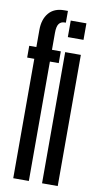

<svg xmlns="http://www.w3.org/2000/svg" viewBox="-89 -825 440 865"><g transform="rotate(10 130.5 -392.5)"><path d="M37.4 0V-546.2H4.8V-600H37.4V-678.6Q37.4 -726.8 61.8 -755.9Q86.2 -785 132.6 -785H149.2V-731.2H143.9Q126.8 -731.2 117.8 -719.1Q108.8 -707 108.8 -677.6V-600H149.2V-546.2H108.8V0ZM169.2 0V-600H240.9V0ZM169.2 -744.4H240.9V-668.8H169.2Z"/></g></svg>

Font: Anybody UltraCondensed Thin
Style: Regular
Weight: 100
Width: 1
Designer: Tyler Finck
Foundry: Etcetera Type Company
Version: Version 1.110